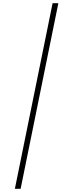

<svg xmlns="http://www.w3.org/2000/svg" viewBox="-20 -813 458 1201"><path d="M345 -793H309L73 368H109Z"/></svg>

Font: Noto Sans Kannada ExtraCondensed ExtraLight
Style: Regular
Weight: 200
Width: 2
Designer: Jelle Bosma - Monotype Design Team
Foundry: Monotype Imaging Inc.
Version: Version 2.005